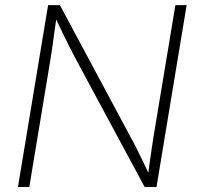

<svg xmlns="http://www.w3.org/2000/svg" viewBox="-20 -748 787 768"><path d="M51.8 0 172.4 -727.5H219.7L500.5 -203.1Q512.7 -181.6 525.6 -155.8Q538.6 -129.9 552.2 -101.6Q565.9 -73.2 579.6 -43.9L571.3 -42Q575.2 -70.8 579.1 -99.9Q583 -128.9 587.2 -156.5Q591.3 -184.1 595.2 -208L681.6 -727.5H726.6L606 0H558.6L286.1 -506.3Q272.9 -530.8 259.3 -557.9Q245.6 -585 230.7 -615.7Q215.8 -646.5 198.7 -683.1L207 -685.5Q201.7 -649.4 197.3 -617.4Q192.9 -585.4 189 -557.6Q185.1 -529.8 181.2 -506.8L97.2 0Z"/></svg>

Font: Inter 20pt ExtraLight
Style: Italic
Weight: 250
Italic angle: -9.3988°
Version: Version 4.001;git-66647c0bb